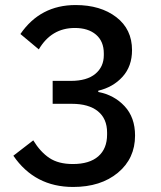

<svg xmlns="http://www.w3.org/2000/svg" viewBox="-20 -730 640 762"><path d="M270 12Q118 12 33 -112L112 -173Q140 -127 176 -103Q212 -79 269 -79Q335 -79 370 -109.5Q405 -140 405 -196V-204Q405 -259 368.5 -288.5Q332 -318 265 -318H189V-409H261Q325 -409 358.5 -437Q392 -465 392 -511V-518Q392 -566 361 -592.5Q330 -619 277 -619Q184 -619 134 -534L61 -595Q140 -710 280 -710Q379 -710 441.5 -662Q504 -614 504 -531Q504 -467 466.5 -425.5Q429 -384 370 -370V-365Q433 -353 474.5 -308.5Q516 -264 516 -192Q516 -101 448 -44.5Q380 12 270 12Z"/></svg>

Font: Anuphan Medium
Style: Regular
Weight: 500
Designer: Mike Abbink, Paul van der Laan, Pieter van Rosmalen, Mint Tantisuwanna
Foundry: Bold Monday; Cadson Demak
Version: Version 3.002;hotconv 1.0.109;makeotfexe 2.5.65596